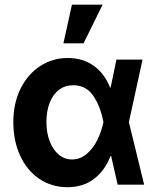

<svg xmlns="http://www.w3.org/2000/svg" viewBox="-20 -783 667 814"><path d="M36.5 -265.6Q36.5 -344.7 66.9 -406.5Q97.4 -468.3 150 -502.7Q202.6 -537.1 267 -537.1Q331.4 -537.1 377.5 -504Q423.6 -470.9 446.6 -411.9H489.9L526.1 -266.6L591.2 0H478.8L418.2 -266.6Q405.7 -332.4 375.4 -377Q345.1 -421.6 290.1 -421.6Q255.7 -421.6 230.1 -402.2Q204.5 -382.8 190.7 -347.4Q176.8 -311.9 176.8 -265.9Q176.8 -220.3 190.6 -184.3Q204.4 -148.3 229 -127.6Q253.6 -107 285.4 -107Q320.6 -107 348.2 -130.9Q375.8 -154.8 393 -190.3Q410.1 -225.8 418.2 -263.7L473.6 -530.3H584.3L526.1 -263.7L489.9 -121.2H448.3Q425.5 -61 379.3 -25.1Q333.1 10.7 264.9 10.7Q198.9 10.3 146.7 -24.8Q94.5 -60 65.5 -122.8Q36.5 -185.5 36.5 -265.6ZM285 -763.1H415L334.1 -599.2H248.8Z"/></svg>

Font: Pretendard JP Variable
Style: Regular
Weight: 400
Designer: Base glyphs from Inter by Rasmus Andersson; Hangul glyphs from Noto Sans CJK(Source Han Sans) by Jang Soo-young and Kang
Foundry: Kil Hyung-jin
Version: Version 1.307;Glyphs 3.2 (3192)